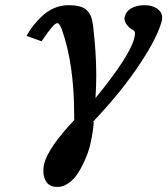

<svg xmlns="http://www.w3.org/2000/svg" viewBox="-20 -465 652 748"><path d="M610.8 -386.2Q596.2 -323.7 525.1 -216.1Q454.1 -108.4 339.8 12.2L345.2 8.8Q343.3 45.9 332 96.2Q329.1 109.4 323.2 127.2Q317.4 145 305.7 169.9Q293.9 194.8 280.3 214.8Q266.6 234.9 246.3 249Q226.1 263.2 204.1 263.2Q174.3 263.2 161.6 245.1Q148.9 227.1 148.9 201.2Q148.9 185.5 151.9 173.8Q168.5 108.4 272.9 -1L269 2V-15.1Q269 -217.3 220.2 -352.1Q211.4 -375 203.1 -375Q189 -375 142.1 -304.2L83 -325.2Q95.2 -346.7 110.1 -365.7Q125 -384.8 145.3 -403.6Q165.5 -422.4 191.7 -433.6Q217.8 -444.8 246.1 -444.8Q274.9 -444.8 293.7 -439Q312.5 -433.1 322.3 -420.9Q332 -408.7 336.2 -396Q340.3 -383.3 342.8 -362.8Q355 -257.3 355 -174.8Q355 -131.3 352.1 -83Q485.8 -246.6 502.9 -315.9Q505.9 -327.6 505.9 -334Q505.9 -343.3 500 -347.2Q487.3 -353 476.1 -366.2Q464.8 -379.4 464.8 -393.1Q464.8 -394 465.3 -396Q465.8 -397.9 465.8 -398.9Q471.2 -421.9 492.4 -433.3Q513.7 -444.8 543 -444.8Q573.2 -444.8 592.5 -431.2Q611.8 -417.5 611.8 -396Q611.8 -394.5 611.3 -391.4Q610.8 -388.2 610.8 -386.2Z"/></svg>

Font: Linux Libertine G
Style: Bold Italic
Weight: 700
Italic angle: -11.5°
Designer: Philipp H. Poll
Foundry: Philipp H. Poll
Version: Version 4.1.0